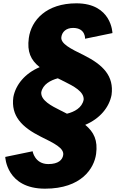

<svg xmlns="http://www.w3.org/2000/svg" viewBox="-20 -860 696 1155"><path d="M250.8 275C470.8 275 546.4 152 558.1 66C569 -15 545.8 -65 492.7 -109C580.7 -146 636.9 -214 651.1 -289C666.5 -403 599.5 -470 486.3 -527C404.7 -567 343.7 -597 349.1 -637C353.3 -668 377.6 -692 419.6 -692C495.6 -692 491.8 -627 491.8 -627L656.4 -661C656.4 -661 652.6 -840 439.6 -840C259.6 -840 167.9 -739 153.3 -631C142.2 -549 164.5 -499 218.7 -456C130.7 -419 74.5 -351 60.3 -276C44.9 -162 111.8 -95 225.1 -38C306.7 2 365.8 31 360.3 72C356.3 101 331.8 127 270.8 127C188.8 127 176.2 50 176.2 50L11.6 84C11.6 84 17.8 275 250.8 275ZM350.1 -378C354.7 -375 360.4 -373 366 -370C422.2 -342 486.8 -309 483.2 -260C473.5 -211 427.3 -187 382.8 -176L361.3 -187C356.7 -190 351 -192 345.4 -195C289.2 -223 224.6 -256 228.2 -305C237.7 -353 284 -377 327.6 -389Z"/></svg>

Font: Hussar Techniczny
Style: Bold 
Weight: 700
Foundry: Cannot Into Space Fonts
Version: Version 0.77